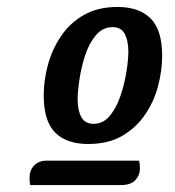

<svg xmlns="http://www.w3.org/2000/svg" viewBox="-20 -694 502 552"><path d="M233.3 -280Q171.3 -280 138.5 -312.9Q105.7 -345.8 105.7 -420Q105.7 -463.8 118 -508.5Q130.3 -553.2 155.9 -590.8Q181.5 -628.5 221.6 -651.2Q261.7 -674 318 -674Q380.2 -674 413.2 -640.8Q446.2 -607.5 446.2 -533.8Q446.2 -491.2 434.4 -446.5Q422.7 -401.8 396.9 -364.2Q371.2 -326.5 331 -303.2Q290.8 -280 233.3 -280ZM66.7 -162Q65.7 -167.2 65.3 -172.6Q65 -178 65 -182.8Q65 -205 78.5 -218.5Q92 -232 112.3 -232H380Q381.2 -226.2 381.8 -220.7Q382.3 -215.2 382.3 -209.8Q382.3 -190.2 369.1 -176.1Q355.8 -162 328.8 -162ZM249 -338Q276.5 -338 295.7 -361Q314.8 -384 326.5 -418.8Q338.2 -453.7 343.6 -488.2Q349 -522.7 349 -545.7Q349 -576.2 338.9 -596.1Q328.8 -616 303.7 -616Q275.2 -616 255.4 -592.4Q235.7 -568.8 224.4 -533.7Q213.2 -498.5 208.2 -464Q203.2 -429.5 203.2 -407.7Q203.2 -377.3 213.7 -357.7Q224.2 -338 249 -338Z"/></svg>

Font: Sansita Swashed Light
Style: Regular
Weight: 300
Designer: Pablo Cosgaya
Foundry: Omnibus-Type
Version: Version 1.003